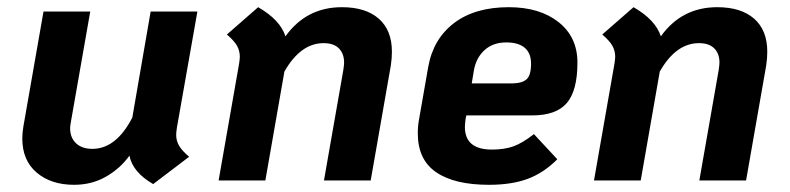

<svg xmlns="http://www.w3.org/2000/svg" viewBox="-20 -502 2196 534"><path d="M470 -127Q470 -110 478.5 -96Q487 -82 506 -66L406 10Q349 -23 340 -69Q314 -33 274.5 -10.5Q235 12 186 12Q122 12 82 -22Q42 -56 42 -117Q42 -132 45 -150L101 -470H231L177 -162Q175 -150 175 -146Q175 -119 191.5 -103.5Q208 -88 237 -88Q303 -88 348 -175L399 -470H529L472 -147Q470 -133 470 -127Z M1070 -358Q1070 -340 1067 -320L1011 0H881L935 -308Q937 -322 937 -328Q937 -353 922.5 -367.5Q908 -382 880 -382Q816 -382 771 -303L718 0H588L645 -325Q647 -339 647 -344Q647 -361 639 -375Q631 -389 611 -406L698 -482Q759 -447 774 -401Q832 -482 931 -482Q997 -482 1033.5 -450Q1070 -418 1070 -358Z M1275 -172Q1273 -156 1273 -149Q1273 -86 1348 -86Q1383 -86 1408 -95Q1433 -104 1465 -129L1530 -59Q1492 -21 1447.5 -4.5Q1403 12 1340 12Q1244 12 1193 -23Q1142 -58 1142 -131Q1142 -153 1146 -173L1171 -316Q1185 -394 1243 -438Q1301 -482 1395 -482Q1481 -482 1533.5 -440.5Q1586 -399 1586 -328Q1586 -250 1556.5 -215.5Q1527 -181 1460 -181H1277ZM1298 -306 1292 -270H1403Q1431 -270 1444 -281Q1457 -292 1457 -325Q1457 -354 1439.5 -369Q1422 -384 1388 -384Q1351 -384 1327.5 -362.5Q1304 -341 1298 -306Z M2114 -358Q2114 -340 2111 -320L2055 0H1925L1979 -308Q1981 -322 1981 -328Q1981 -353 1966.5 -367.5Q1952 -382 1924 -382Q1860 -382 1815 -303L1762 0H1632L1689 -325Q1691 -339 1691 -344Q1691 -361 1683 -375Q1675 -389 1655 -406L1742 -482Q1803 -447 1818 -401Q1876 -482 1975 -482Q2041 -482 2077.5 -450Q2114 -418 2114 -358Z"/></svg>

Font: KoHo
Style: Bold Italic
Weight: 700
Italic angle: -10°
Version: Version 1.000; ttfautohint (v1.6)